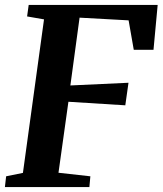

<svg xmlns="http://www.w3.org/2000/svg" viewBox="-23 -763 663 783"><path d="M-3 0 2 -44 70.5 -58 156.5 -684 87.5 -696 94 -743H620L603 -560H522.5L501.5 -680L301.5 -691L264 -414.5L501 -425.5L488 -333.5L256 -348L215.5 -58.5L345.5 -44L341.5 0Z"/></svg>

Font: Merriweather 28pt
Style: Bold Italic
Weight: 700
Italic angle: -7.8°
Version: Version 2.101